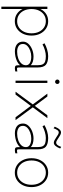

<svg xmlns="http://www.w3.org/2000/svg" viewBox="952 -1678 939 2884"><g transform="rotate(90 1422.0 -236.5)"><path d="M81 213V-478H116V-374Q142 -428 189.5 -459Q237 -490 299 -490Q362 -490 410.5 -457.5Q459 -425 487 -369Q515 -313 515 -240Q515 -167 487 -110Q459 -53 410.5 -21Q362 11 299 11Q237 11 189.5 -20.5Q142 -52 116 -105V213ZM299 -24Q352 -24 393 -51Q434 -78 457.5 -127Q481 -176 481 -240Q481 -304 457.5 -352.5Q434 -401 393 -428Q352 -455 299 -455Q245 -455 204 -428Q163 -401 139.5 -352.5Q116 -304 116 -240Q116 -176 139.5 -127Q163 -78 204 -51Q245 -24 299 -24Z M752 10Q686 10 646 -21Q606 -52 606 -112Q606 -158 639 -193.5Q672 -229 723.5 -249.5Q775 -270 830 -270Q916 -270 960 -229V-330Q960 -382 946 -408.5Q932 -435 902 -445Q872 -455 823 -455Q783 -455 733 -440.5Q683 -426 648 -405L630 -434Q668 -458 722.5 -474Q777 -490 823 -490Q912 -490 953 -456Q994 -422 994 -330V-44Q994 -25 1005.5 -22.5Q1017 -20 1054 -27V3Q1046 6 1032 8Q1018 10 1008 10Q984 10 974 3.5Q964 -3 962 -20Q960 -37 960 -67Q937 -40 902 -23Q867 -6 827.5 2Q788 10 752 10ZM757 -24Q811 -24 858 -40.5Q905 -57 934 -88Q963 -119 960 -164Q957 -199 922 -217.5Q887 -236 831 -236Q786 -236 742.5 -220.5Q699 -205 670 -177Q641 -149 641 -111Q641 -66 674 -45Q707 -24 757 -24Z M1192 0V-478H1226V0ZM1209 -594Q1196 -594 1185.5 -604Q1175 -614 1175 -628Q1175 -642 1185.5 -651.5Q1196 -661 1209 -661Q1223 -661 1232.5 -651.5Q1242 -642 1242 -628Q1242 -614 1232.5 -604Q1223 -594 1209 -594Z M1358 0 1549 -259 1387 -478H1430L1571 -289L1712 -478H1755L1593 -259L1785 0H1742L1571 -229L1401 0Z M1982 10Q1916 10 1876 -21Q1836 -52 1836 -112Q1836 -158 1869 -193.5Q1902 -229 1953.5 -249.5Q2005 -270 2060 -270Q2146 -270 2190 -229V-330Q2190 -382 2176 -408.5Q2162 -435 2132 -445Q2102 -455 2053 -455Q2013 -455 1963 -440.5Q1913 -426 1878 -405L1860 -434Q1898 -458 1952.5 -474Q2007 -490 2053 -490Q2142 -490 2183 -456Q2224 -422 2224 -330V-44Q2224 -25 2235.5 -22.5Q2247 -20 2284 -27V3Q2276 6 2262 8Q2248 10 2238 10Q2214 10 2204 3.5Q2194 -3 2192 -20Q2190 -37 2190 -67Q2167 -40 2132 -23Q2097 -6 2057.5 2Q2018 10 1982 10ZM1987 -24Q2041 -24 2088 -40.5Q2135 -57 2164 -88Q2193 -119 2190 -164Q2187 -199 2152 -217.5Q2117 -236 2061 -236Q2016 -236 1972.5 -220.5Q1929 -205 1900 -177Q1871 -149 1871 -111Q1871 -66 1904 -45Q1937 -24 1987 -24ZM1907 -571 1883 -589Q1892 -611 1904.5 -632.5Q1917 -654 1933 -668.5Q1949 -683 1968 -683Q1988 -683 2009 -672Q2030 -661 2050.5 -646.5Q2071 -632 2090 -621Q2109 -610 2125 -610Q2142 -610 2157.5 -628Q2173 -646 2187 -686L2211 -670Q2195 -627 2173 -601Q2151 -575 2125 -575Q2107 -575 2086 -586Q2065 -597 2043.5 -612Q2022 -627 2003 -638Q1984 -649 1970 -649Q1948 -649 1933 -625.5Q1918 -602 1907 -571Z M2574 11Q2511 11 2462 -21Q2413 -53 2385 -110Q2357 -167 2357 -240Q2357 -313 2385 -369Q2413 -425 2462 -457.5Q2511 -490 2574 -490Q2637 -490 2686 -457.5Q2735 -425 2763 -369Q2791 -313 2791 -240Q2791 -167 2763 -110Q2735 -53 2686 -21Q2637 11 2574 11ZM2574 -24Q2627 -24 2668 -51Q2709 -78 2732.5 -127Q2756 -176 2756 -240Q2756 -304 2732.5 -352.5Q2709 -401 2668 -428Q2627 -455 2574 -455Q2521 -455 2479.5 -428Q2438 -401 2414.5 -352.5Q2391 -304 2391 -240Q2391 -176 2414.5 -127Q2438 -78 2479.5 -51Q2521 -24 2574 -24Z"/></g></svg>

Font: Zen Kaku Gothic New Light
Style: Regular
Weight: 300
Designer: Yoshimichi Ohira
Foundry: Positype
Version: Version 1.002